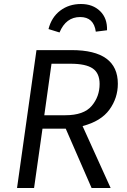

<svg xmlns="http://www.w3.org/2000/svg" viewBox="-20 -938 636 958"><path d="M392 -309 532 0H437L308 -296H192L150 0H65L162 -688H337Q568 -688 568 -520Q568 -449 526 -391Q484 -333 392 -309ZM201 -363H306Q398 -363 437.5 -409.5Q477 -456 477 -519Q477 -573 442.5 -596.5Q408 -620 332 -620H237ZM222 -793Q237 -852 280.5 -885Q324 -918 384 -918Q443 -918 479.5 -882.5Q516 -847 514 -787L458 -780Q448 -853 380 -853Q309 -853 277 -776Z"/></svg>

Font: FiraGO Book
Style: Italic
Weight: 350
Italic angle: -8°
Designer: bBox Type GmbH
Foundry: bBox Type GmbH
Version: Version 1.001